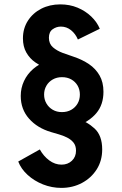

<svg xmlns="http://www.w3.org/2000/svg" viewBox="-20 -748 573 899"><path d="M267.1 131.8Q222.7 131.8 181.4 115.5Q140.1 99.1 109.4 71Q78.6 43 65.4 8.3L166.5 -48.3Q183.6 -17.1 210.4 2.9Q237.3 22.9 268.1 22.9Q297.4 22.9 316.7 4.6Q335.9 -13.7 335.9 -42.5Q335.9 -65.9 324 -80.6Q312 -95.2 293.7 -104.2Q275.4 -113.3 255.6 -118.9Q235.8 -124.5 219.7 -129.4Q154.8 -148.4 116 -192.4Q77.1 -236.3 77.1 -298.8Q77.1 -335.9 92.3 -368.4Q107.4 -400.9 135.5 -425.3Q163.6 -449.7 202.6 -462.4L203.6 -426.8Q171.9 -437.5 145.5 -455.8Q119.1 -474.1 103.3 -502Q87.4 -529.8 87.4 -568.4Q87.4 -614.7 110.6 -650.9Q133.8 -687 173.3 -707.3Q212.9 -727.5 262.2 -727.5Q306.2 -727.5 343 -712.2Q379.9 -696.8 407 -670.9Q434.1 -645 447.3 -613.3L344.7 -563Q333.5 -589.8 312.5 -606.7Q291.5 -623.5 265.1 -623.5Q244.1 -623.5 226.6 -611.1Q209 -598.6 209 -571.3Q209 -543 227.8 -526.6Q246.6 -510.3 273.7 -500.2Q300.8 -490.2 326.2 -481.9Q365.2 -468.8 396.5 -447.8Q427.7 -426.8 446 -395Q464.4 -363.3 464.4 -318.4Q464.4 -257.8 431.2 -218.3Q397.9 -178.7 338.4 -157.2V-193.8Q387.2 -179.2 422.9 -146.2Q458.5 -113.3 458.5 -48.3Q458.5 4.4 432.9 44.9Q407.2 85.4 363.8 108.6Q320.3 131.8 267.1 131.8ZM270 -223.1Q294.9 -223.1 313.7 -233.9Q332.5 -244.6 343.3 -263.2Q354 -281.7 354 -305.2Q354 -328.6 343.3 -347.2Q332.5 -365.7 313.7 -376.2Q294.9 -386.7 270 -386.7Q246.1 -386.7 227.1 -376Q208 -365.2 197.3 -346.7Q186.5 -328.1 186.5 -305.2Q186.5 -282.2 197.3 -263.7Q208 -245.1 226.8 -234.1Q245.6 -223.1 270 -223.1Z"/></svg>

Font: Reddit Sans Condensed
Style: Bold
Weight: 700
Designer: Stephen Hutchings
Foundry: Reddit
Version: Version 1.014